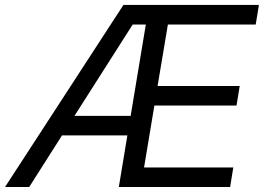

<svg xmlns="http://www.w3.org/2000/svg" viewBox="-40 -747 1054 767"><path d="M-19.9 0 453.1 -727.3H994.3L981.5 -649.1H630.7L589.5 -403.4H917.6L904.8 -325.3H576.7L535.5 -78.1H892L879.3 0H434.7L468.8 -206H207.7L76.7 0ZM257.5 -284.1H481.9L542.6 -649.1H490.1Z"/></svg>

Font: Inter P
Style: Italic
Weight: 400
Italic angle: -9.40001°
Designer: Rasmus Andersson
Foundry: rsms
Version: Version 3.018;git-588b23468